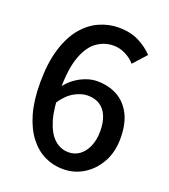

<svg xmlns="http://www.w3.org/2000/svg" viewBox="-139 -850 848 964"><g transform="rotate(20 285.0 -368.0)"><path d="M308 14Q255 14 209 -8.5Q163 -31 128 -76.5Q93 -122 73 -191Q53 -260 53 -354Q53 -460 76 -535.5Q99 -611 138 -658Q177 -705 227 -727.5Q277 -750 331 -750Q393 -750 438.5 -727Q484 -704 515 -671L452 -601Q432 -625 401 -640.5Q370 -656 337 -656Q289 -656 248.5 -627.5Q208 -599 184 -533Q160 -467 160 -354Q160 -259 178 -197.5Q196 -136 229 -105.5Q262 -75 306 -75Q339 -75 364.5 -94Q390 -113 405 -147.5Q420 -182 420 -229Q420 -276 406 -309Q392 -342 365.5 -359Q339 -376 300 -376Q267 -376 229.5 -355Q192 -334 158 -283L154 -367Q175 -397 203 -417.5Q231 -438 261.5 -449Q292 -460 320 -460Q382 -460 428.5 -434.5Q475 -409 501.5 -358Q528 -307 528 -229Q528 -156 497.5 -101.5Q467 -47 417.5 -16.5Q368 14 308 14Z"/></g></svg>

Font: Noto Sans SC Medium
Style: Regular
Weight: 500
Designer: Ryoko NISHIZUKA  (kana, bopomofo & ideographs); Paul D. Hunt (Latin, Greek & Cyrillic); Sandoll Communications , Soo-you
Foundry: Adobe
Version: Version 2.004-H2;hotconv 1.0.118;makeotfexe 2.5.65603